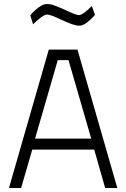

<svg xmlns="http://www.w3.org/2000/svg" viewBox="-20 -944 634 964"><path d="M225 -695H369L569 0H508L453 -193H142L86 0H25ZM438 -248 324 -642H270L156 -248ZM285 -846Q265 -856 245.5 -863.5Q226 -871 216 -871Q205 -871 185 -856Q165 -841 146 -822L132 -867Q150 -889 173.5 -906.5Q197 -924 216 -924Q233 -924 255 -916Q277 -908 312 -892Q362 -868 377 -868Q387 -868 406 -882.5Q425 -897 441 -914L457 -869Q439 -848 417.5 -831.5Q396 -815 378 -815Q362 -815 340 -823Q318 -831 285 -846Z"/></svg>

Font: Cairo Light
Style: Regular
Weight: 300
Designer: Mohamed Gaber, Accademia di Belle Arti di Urbino and others
Foundry: Kief Type Foundry, Accademia di Belle Arti di Urbino and others
Version: Version 3.011